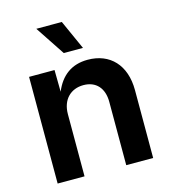

<svg xmlns="http://www.w3.org/2000/svg" viewBox="-113 -857 844 949"><g transform="rotate(-15 309.0 -383.0)"><path d="M202.1 -317.9C202.1 -393.1 248.5 -437 313 -437C377 -437 415.5 -394.5 415.5 -324.2V0H553.2V-347.2C553.2 -476.6 479 -552.7 365.7 -552.7C283.7 -552.7 228 -511.2 196.3 -434.6L194.8 -545.9H64.5V0H202.1ZM260.7 -615.2H358.9L291 -766.1H160.6Z"/></g></svg>

Font: Raveo SemiBold
Style: Regular
Weight: 600
Designer: Jakub Foglar, Rasmus Andersson (Inter)
Foundry: Jakubfoglar.com
Version: Version 1.100;Glyphs 3.2.3 (3260)